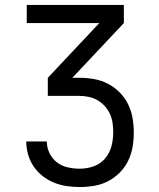

<svg xmlns="http://www.w3.org/2000/svg" viewBox="-20 -755 640 775"><path d="M302 0Q275 0 248.5 -4Q222 -8 197.5 -18Q173 -28 152 -44.5Q131 -61 116 -83Q101 -105 93.5 -131Q86 -157 86 -184H169Q169 -159 180 -136.5Q191 -114 210 -99.5Q229 -85 253.5 -79.5Q278 -74 302 -74Q330 -74 357.5 -83.5Q385 -93 403.5 -114.5Q422 -136 429.5 -163.5Q437 -191 437 -220Q437 -239 434.5 -258Q432 -277 424 -294.5Q416 -312 403 -326.5Q390 -341 373.5 -350.5Q357 -360 338 -364Q319 -368 300 -368H173V-441L381 -662H88V-735H480V-662L272 -441H300Q330 -441 359 -436Q388 -431 414.5 -417.5Q441 -404 462.5 -382.5Q484 -361 497 -334.5Q510 -308 515 -278.5Q520 -249 520 -219Q520 -190 515 -161Q510 -132 497 -105.5Q484 -79 463 -58Q442 -37 416 -23.5Q390 -10 360.5 -5Q331 0 302 0Z"/></svg>

Font: Iosevka Fixed Extended
Style: Regular
Weight: 400
Width: 7
Monospace: yes
Designer: Belleve Invis
Foundry: Belleve Invis
Version: Version 24.1.1; ttfautohint (v1.8.4)